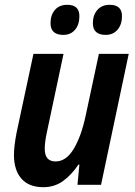

<svg xmlns="http://www.w3.org/2000/svg" viewBox="-20 -768 563 798"><path d="M310 -701Q310 -748 260 -748Q226 -748 208 -726.5Q190 -705 190 -672Q190 -623 243 -623Q274 -623 292 -644.5Q310 -666 310 -701ZM487 -701Q487 -748 436 -748Q403 -748 384.5 -726.5Q366 -705 366 -672Q366 -623 419 -623Q450 -623 468.5 -644.5Q487 -666 487 -701ZM306 -84H310L302 0H400L515 -544H391L336 -287Q318 -202 286.5 -149.5Q255 -97 211 -97Q166 -97 166 -149Q166 -178 175 -219L244 -544H119L49 -217Q38 -160 38 -124Q38 -61 69 -25.5Q100 10 160 10Q207 10 242.5 -16Q278 -42 306 -84Z"/></svg>

Font: Noto Sans UI SemiCondensed
Style: Bold Italic
Weight: 700
Width: 4
Designer: Monotype Design Team
Foundry: Monotype Imaging Inc.
Version: 1.001